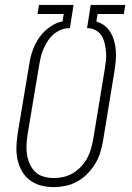

<svg xmlns="http://www.w3.org/2000/svg" viewBox="-20 -755 540 783"><path d="M199 8Q172 8 147 1.5Q122 -5 102 -20Q82 -35 69.5 -57Q57 -79 51.5 -104.5Q46 -130 47 -156.5Q48 -183 52 -210L100 -497Q104 -524 114 -551.5Q124 -579 141 -603Q158 -627 182.5 -644.5Q207 -662 235 -668L240 -698H133L139 -735H280L265 -640H257Q240 -639 224 -631.5Q208 -624 195 -612Q182 -600 173 -585Q164 -570 157 -554.5Q150 -539 146.5 -523Q143 -507 140 -491L92 -204Q89 -183 88 -162Q87 -141 90.5 -121.5Q94 -102 102.5 -84Q111 -66 125 -53Q139 -40 159 -34.5Q179 -29 200 -29Q220 -29 239.5 -33.5Q259 -38 277 -48.5Q295 -59 310 -75Q325 -91 335 -109Q345 -127 350.5 -146.5Q356 -166 360 -186L407 -472Q410 -489 412 -507Q414 -525 412.5 -542Q411 -559 407.5 -575.5Q404 -592 396 -606.5Q388 -621 373 -630Q358 -639 342 -640H335L350 -735H491L485 -698H378L373 -667Q392 -662 407 -650Q422 -638 431.5 -621.5Q441 -605 446 -586Q451 -567 452.5 -547Q454 -527 452 -506.5Q450 -486 447 -466L400 -180Q396 -156 388.5 -132Q381 -108 367.5 -86Q354 -64 335.5 -45.5Q317 -27 294.5 -14.5Q272 -2 247.5 3Q223 8 199 8Z"/></svg>

Font: Iosevka Curly Slab Extralight
Style: Italic
Weight: 200
Italic angle: -9°
Monospace: yes
Designer: Belleve Invis
Foundry: Belleve Invis
Version: Version 22.1.2; ttfautohint (v1.8.4)